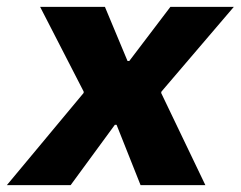

<svg xmlns="http://www.w3.org/2000/svg" viewBox="-60 -540 702 560"><path d="M-40 0H146L275 -176H280L350 0H539L410 -269L411 -273L622 -520H437L317 -362H312L246 -520H57L184 -273V-269Z"/></svg>

Font: Fixel Display ExtraBold
Style: Italic
Weight: 800
Italic angle: -10°
Designer: AlfaBravo + MacPaw
Foundry: Kyrylo Tkachov, Marchela Mozhyna, Serhii Makarenko, Maria Weinstein, Zakhar Kryvoshyya
Version: Version 1.210;Glyphs 3.2 (3217)